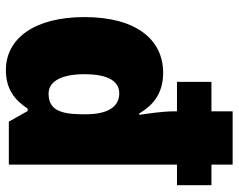

<svg xmlns="http://www.w3.org/2000/svg" viewBox="-99 -701 810 652"><g transform="rotate(90 306.0 -375.0)"><path d="M218 10C282 10 319 -19 349 -64H357L393 0H539V-571H609V-688H539V-760H358V-688H258V-571H358V-565C358 -519 366 -472 370 -443H365C336 -493 294 -524 227 -524C115 -524 38 -433 38 -257C38 -88 110 10 218 10ZM298 -135C253 -135 232 -185 232 -256C232 -341 258 -375 297 -375C342 -375 368 -337 368 -262V-244C367 -169 349 -135 298 -135Z"/></g></svg>

Font: Noto Sans Kannada SemiCondensed Black
Style: Regular
Weight: 900
Width: 4
Designer: Jelle Bosma - Monotype Design Team
Foundry: Monotype Imaging Inc.
Version: Version 2.005